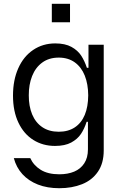

<svg xmlns="http://www.w3.org/2000/svg" viewBox="-20 -783 645 1019"><path d="M294.7 215.9Q230.8 215.9 181.1 196.4Q131.4 176.8 98.9 141.2Q66.4 105.5 53.3 56.1H140.6Q158 94.5 196.2 118.3Q234.4 142 294.7 142Q339.8 142 373.8 127.8Q407.7 113.6 427.2 83.8Q446.7 54 446.7 9.9V-136.4H439.6Q427.9 -99.4 409.6 -72.1Q391.3 -44.7 358 -26.6Q324.6 -8.5 272 -8.5Q207.7 -8.5 157.1 -40.1Q106.5 -71.7 77.8 -132.1Q49 -192.5 49 -275.6Q49 -358.3 77.1 -421Q105.1 -483.7 156.2 -518.1Q207.4 -552.6 273.4 -552.6Q325.6 -552.6 359.2 -534.1Q392.8 -515.6 410.9 -487.7Q429 -459.9 441.1 -423.3H449.6V-545.5H530.5V15.6Q530.5 83.5 499.6 128.4Q468.8 173.3 415.5 194.6Q362.2 215.9 294.7 215.9ZM291.9 -83.8Q341.6 -83.8 376.8 -106.9Q411.9 -130 429.9 -173.3Q447.8 -216.6 448.2 -277Q447.8 -336.6 429.9 -381.7Q411.9 -426.8 376.8 -452.1Q341.6 -477.3 291.9 -477.3Q240.1 -477.3 204.2 -451Q168.3 -424.7 150.4 -379.3Q132.5 -333.8 132.8 -277Q132.5 -219.5 150.7 -175.8Q169 -132.1 204.7 -108Q240.4 -83.8 291.9 -83.8ZM255 -664.8V-762.8H351.6V-664.8Z"/></svg>

Font: Riot Sans
Style: Regular
Weight: 400
Designer: Rasmus Andersson
Foundry: rsms
Version: Version 3.005